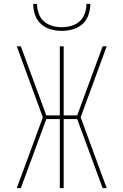

<svg xmlns="http://www.w3.org/2000/svg" viewBox="-20 -975 640 995"><path d="M533 0H512L380 -358H310V0H290V-358H220L88 0H67L202 -367L67 -735H88L220 -377H290V-735H310V-377H380L512 -735H533L398 -367ZM300 -815Q271 -815 242.5 -823Q214 -831 192.5 -850.5Q171 -870 161.5 -898Q152 -926 152 -955H172Q172 -930 180.5 -905.5Q189 -881 207.5 -864.5Q226 -848 250.5 -841Q275 -834 300 -834Q325 -834 349.5 -841Q374 -848 392.5 -864.5Q411 -881 419.5 -905.5Q428 -930 428 -955H448Q448 -926 438.5 -898Q429 -870 407.5 -850.5Q386 -831 357.5 -823Q329 -815 300 -815Z"/></svg>

Font: Iosevka SS04 Thin Extended
Style: Regular
Weight: 100
Width: 7
Monospace: yes
Designer: Belleve Invis
Foundry: Belleve Invis
Version: Version 19.0.0; ttfautohint (v1.8.4)